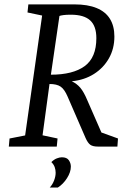

<svg xmlns="http://www.w3.org/2000/svg" viewBox="-20 -668 565 875"><path d="M20.2 0 23.5 -36.8 94.5 -50.8 172 -597.2 105.3 -611.2 109.2 -648H319.4Q379.9 -648 420.4 -631.3Q461 -614.6 481.1 -582Q501.3 -549.3 501.3 -501.4Q501.3 -446.3 476.5 -402.4Q451.6 -358.4 408.2 -330.9Q364.8 -303.4 307.1 -297.6Q330.4 -286.7 346.4 -267.6Q362.3 -248.5 378 -210.9L442.2 -64.2L517.7 -36.9L515 0H426Q402.8 0 391.3 -8.4Q379.8 -16.9 369.8 -39.6L288.1 -227.8Q273.7 -261.4 256.2 -273.3Q238.7 -285.2 205.6 -285.2L173.9 -51.4L242.3 -36.9L238.7 0ZM211.9 -327.6Q312.3 -327.6 365.7 -366.5Q419.1 -405.5 419.1 -494.1Q419.1 -549.2 390.9 -575.1Q362.8 -601 302.6 -601Q282.1 -601 268.9 -599.2Q255.7 -597.3 250.9 -595.3ZM206.6 186.8Q219.3 173.2 226.5 154.4Q233.6 135.6 233.6 119.2Q233.6 106 229.3 93.7Q224.9 81.3 214.1 70.7Q226.1 58.7 238.9 53.8Q251.7 48.8 261.9 48.8Q284.5 48.8 293.7 62.2Q302.9 75.6 302.9 91.3Q302.9 116.3 285.5 143.7Q268.2 171.1 243.4 186.8Z"/></svg>

Font: Faustina Light
Style: Italic
Weight: 300
Italic angle: -8°
Designer: Alfonso Garcia
Foundry: http://www.omnibus-type.com
Version: Version 1.200